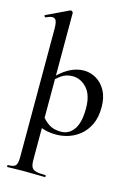

<svg xmlns="http://www.w3.org/2000/svg" viewBox="-155 -798 795 1145"><g transform="rotate(15 242.0 -225.0)"><path d="M10 275Q8 275 8 269Q8 263 10 263Q47 263 58 250Q69 237 69 194V-592Q69 -627 62.5 -642.5Q56 -658 39 -658Q25 -658 -1 -646Q-5 -645 -8 -651Q-11 -657 -8 -658L131 -724Q133 -725 136 -725Q140 -725 144.5 -721Q149 -717 149 -714V194Q149 222 156 237Q163 252 183 257.5Q203 263 242 263Q245 263 245 269Q245 275 242 275Q214 275 180 274Q146 273 109 273Q81 273 55 274Q29 275 10 275ZM242 13Q204 13 176 6Q148 -1 110 -18L138 -79Q161 -49 189.5 -30Q218 -11 264 -11Q313 -11 343 -53.5Q373 -96 373 -184Q373 -266 335.5 -307.5Q298 -349 247 -349Q207 -349 178 -328Q149 -307 121 -277L111 -287Q162 -346 209 -372.5Q256 -399 304 -399Q345 -399 381 -377.5Q417 -356 439 -315Q461 -274 461 -215Q461 -152 440.5 -108.5Q420 -65 387 -38Q354 -11 316 1Q278 13 242 13Z"/></g></svg>

Font: Cormorant Garamond Light SemiBold
Style: Regular
Weight: 600
Version: Version 4.001